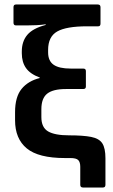

<svg xmlns="http://www.w3.org/2000/svg" viewBox="-20 -703 503 854"><path d="M349 131Q337 131 337 119V39Q337 18 328 9Q319 0 293 0H269Q151 0 99 -43Q47 -86 47 -168V-204Q47 -272 76 -307.5Q105 -343 157 -356V-358Q114 -374 95.5 -400.5Q77 -427 77 -466V-474Q77 -519 101.5 -548Q126 -577 183 -592V-595Q164 -592 142 -591Q120 -590 101 -590H51Q40 -590 40 -602V-671Q40 -683 51 -683H415Q427 -683 427 -671V-598Q427 -586 417 -586H368Q275 -586 234.5 -563Q194 -540 194 -481V-470Q194 -432 218.5 -415Q243 -398 294 -398H350Q362 -398 362 -387V-318Q362 -307 350 -307H273Q216 -307 190 -286.5Q164 -266 164 -217V-182Q164 -136 194 -118.5Q224 -101 288 -101Q350 -101 385.5 -94Q421 -87 435 -65.5Q449 -44 449 1V119Q449 131 438 131Z"/></svg>

Font: Sofia Sans
Style: Bold
Weight: 700
Designer: Botio Nikoltchev, Ani Petrova
Foundry: lettersoup
Version: Version 4.100; ttfautohint (v1.8.4.7-5d5b)